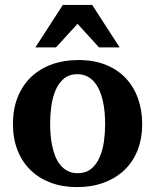

<svg xmlns="http://www.w3.org/2000/svg" viewBox="-20 -742 624 774"><path d="M403.8 -242.2Q403.8 -263.2 401.9 -286.4Q399.9 -309.6 395.3 -332Q390.6 -354.5 382.3 -374.5Q374 -394.5 361.6 -409.7Q349.1 -424.8 332 -433.8Q314.9 -442.9 292 -442.9Q258.3 -442.9 236.8 -424.3Q215.3 -405.8 203.4 -376.7Q191.4 -347.7 186.8 -313Q182.1 -278.3 182.1 -246.1Q182.1 -224.6 183.8 -201.2Q185.5 -177.7 190.2 -155.3Q194.8 -132.8 202.6 -112.8Q210.4 -92.8 222.9 -77.4Q235.4 -62 252.4 -53Q269.5 -43.9 293 -43.9Q327.1 -43.9 348.6 -62.3Q370.1 -80.6 382.3 -109.4Q394.5 -138.2 399.2 -173.3Q403.8 -208.5 403.8 -242.2ZM553.2 -241.2Q553.2 -185.1 535.4 -138.4Q517.6 -91.8 483.4 -58.3Q449.2 -24.9 400.1 -6.3Q351.1 12.2 289.1 12.2Q231.9 12.2 184.8 -5.4Q137.7 -22.9 103.8 -55.7Q69.8 -88.4 51 -135.5Q32.2 -182.6 32.2 -242.2Q32.2 -303.7 51.8 -351.6Q71.3 -399.4 106.2 -432.4Q141.1 -465.3 189.5 -482.7Q237.8 -500 295.9 -500Q357.9 -500 405.8 -481Q453.6 -461.9 486.3 -427.5Q519 -393.1 536.1 -345.7Q553.2 -298.3 553.2 -241.2ZM379.4 -550.8 292.5 -646 205.6 -550.8H122.6L233.4 -722.2H351.6L462.4 -550.8Z"/></svg>

Font: Charis SIL
Style: Bold
Weight: 700
Foundry: SIL International
Version: Version 4.112